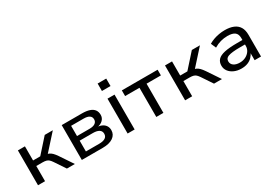

<svg xmlns="http://www.w3.org/2000/svg" viewBox="16 -1522 3296 2342"><g transform="rotate(-30 1663.5 -351.0)"><path d="M94 0V-491H193V-292H294L472 -491H586L369 -250L350 -279Q382 -276 404.5 -266.5Q427 -257 447.5 -236.5Q468 -216 491 -182L613 0H501L400 -151Q383 -176 368 -189.5Q353 -203 332.5 -208.5Q312 -214 280 -214H193V0Z M711 0V-491H996Q1060 -491 1102 -476.5Q1144 -462 1165 -433.5Q1186 -405 1186 -362Q1186 -319 1155.5 -289Q1125 -259 1072 -250L1073 -256Q1116 -252 1145.5 -236Q1175 -220 1190 -194.5Q1205 -169 1205 -136Q1205 -73 1152.5 -36.5Q1100 0 1006 0ZM806 -65H993Q1049 -65 1078.5 -84Q1108 -103 1108 -141Q1108 -179 1078 -198Q1048 -217 993 -217H806ZM806 -282H982Q1034 -282 1061.5 -301Q1089 -320 1089 -355Q1089 -390 1061.5 -408Q1034 -426 982 -426H806Z M1344 -606V-711H1465V-606ZM1356 0V-491H1455V0Z M1760 0V-411H1558V-491H2062V-411H1860V0Z M2166 0V-491H2265V-292H2366L2544 -491H2658L2441 -250L2422 -279Q2454 -276 2476.5 -266.5Q2499 -257 2519.5 -236.5Q2540 -216 2563 -182L2685 0H2573L2472 -151Q2455 -176 2440 -189.5Q2425 -203 2404.5 -208.5Q2384 -214 2352 -214H2265V0Z M2958 9Q2901 9 2856 -11Q2811 -31 2785.5 -65.5Q2760 -100 2760 -144Q2760 -195 2790 -227Q2820 -259 2887 -273.5Q2954 -288 3066 -288H3154V-225H3069Q3009 -225 2968.5 -220.5Q2928 -216 2904 -207.5Q2880 -199 2869.5 -184Q2859 -169 2859 -148Q2859 -109 2891 -86.5Q2923 -64 2976 -64Q3021 -64 3058 -82.5Q3095 -101 3117 -133Q3139 -165 3139 -204V-316Q3139 -372 3106 -397Q3073 -422 3005 -422Q2955 -422 2907.5 -409Q2860 -396 2814 -368L2783 -440Q2814 -459 2851.5 -472.5Q2889 -486 2930 -493Q2971 -500 3011 -500Q3083 -500 3133 -479Q3183 -458 3209 -415.5Q3235 -373 3235 -305V0H3145V-110H3150Q3137 -76 3110.5 -48.5Q3084 -21 3046 -6Q3008 9 2958 9Z"/></g></svg>

Font: Nunito Sans 10pt SemiExpanded Medium
Style: Regular
Weight: 500
Width: 6
Designer: Vernon Adams
Foundry: Vernon Adams
Version: Version 3.101;gftools[0.9.27]